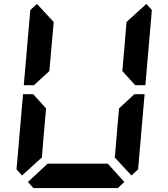

<svg xmlns="http://www.w3.org/2000/svg" viewBox="-20 -956 856 976"><path d="M156 -526 153 -523H101L134 -905L168 -936L253 -844L240 -698L232 -608L231 -595ZM585 -405 663 -477H715L682 -95L648 -64L563 -156L565 -170L576 -302L584 -392ZM205 -302 193 -156 92 -64 64 -95 97 -477H149L158 -467L214 -405L213 -392ZM612 -31 579 0H426H302H150L122 -31L222 -124H528ZM724 -936 752 -905 719 -523H667L658 -533L602 -595L603 -608L611 -698L622 -830L623 -844Z"/></svg>

Font: DSEG14 Classic Mini
Style: Bold Italic
Weight: 700
Italic angle: -5°
Designer: Keshikan(Twitter:@keshinomi_88pro)
Version: Version 0.46